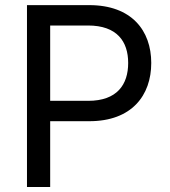

<svg xmlns="http://www.w3.org/2000/svg" viewBox="-20 -748 679 768"><path d="M87.9 0H180.7V-263.2H337.4C506.8 -263.2 585 -366.2 585 -496.1C585 -625.5 506.8 -727.5 336.9 -727.5H87.9ZM180.7 -344.7V-646H332C448.2 -646 492.7 -582 492.7 -496.1C492.7 -409.7 448.2 -344.7 333 -344.7Z"/></svg>

Font: Raveo
Style: Regular
Weight: 400
Designer: Jakub Foglar, Rasmus Andersson (Inter)
Foundry: Jakubfoglar.com
Version: Version 1.100;Glyphs 3.2.3 (3260)